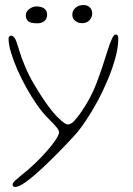

<svg xmlns="http://www.w3.org/2000/svg" viewBox="-20 -567 528 762"><path d="M40.5 175Q34.5 175 32.2 172Q30 169 30 165.5Q30 159 40 149.8Q50 140.5 63 130Q92.5 107 119.5 81Q146.5 55 168 30.2Q189.5 5.5 202 -13.8Q214.5 -33 214.5 -42.5Q214.5 -50.5 202 -64.8Q189.5 -79 168.5 -100Q148.5 -120 127 -150.8Q105.5 -181.5 85.2 -217.8Q65 -254 49 -290.5Q33 -327 23.5 -359Q14 -391 14 -413.5Q14 -417.5 15.5 -420.2Q17 -423 19.2 -424.2Q21.5 -425.5 23.5 -425.5Q32 -425.5 38.2 -416.2Q44.5 -407 53 -377.5Q75.5 -300.5 113.5 -235.5Q151.5 -170.5 186.5 -126.5Q204 -105 222.2 -89Q240.5 -73 249 -73Q262 -73 275.5 -88.2Q289 -103.5 299.5 -118.5Q339.5 -175 362.8 -236.2Q386 -297.5 408.5 -371Q416.5 -396.5 424.2 -413.2Q432 -430 439.5 -430Q445 -430 447.2 -425.5Q449.5 -421 449.5 -415Q449.5 -380.5 438.2 -338.5Q427 -296.5 408.2 -251.8Q389.5 -207 366.8 -164.8Q344 -122.5 320 -87Q296 -51.5 275 -28.5Q247.5 1.5 213 36.8Q178.5 72 144.5 103.5Q110.5 135 82.8 155Q55 175 40.5 175ZM127.5 -474.5Q101.5 -474.5 92 -482.8Q82.5 -491 82.5 -506.5Q82.5 -521 96.2 -531.2Q110 -541.5 124.5 -541.5Q136 -541.5 145.8 -538.2Q155.5 -535 161.2 -527.5Q167 -520 167 -507Q167 -493.5 156.8 -484Q146.5 -474.5 127.5 -474.5ZM306.5 -475Q289.5 -475 278.2 -484.5Q267 -494 267 -508Q267 -525.5 279.8 -536.2Q292.5 -547 311 -547Q328.5 -547 337.2 -537Q346 -527 346 -514Q346 -498 335 -486.5Q324 -475 306.5 -475Z"/></svg>

Font: Gluten Thin
Style: Regular
Weight: 100
Designer: Tyler Finck
Foundry: Etcetera Type Company
Version: Version 1.300